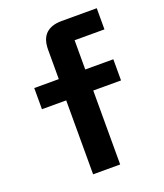

<svg xmlns="http://www.w3.org/2000/svg" viewBox="-149 -774 874 1023"><g transform="rotate(-20 287.5 -262.5)"><path d="M200.8 150V-269.2H63.3V-389.2H202.5V-555Q202.5 -616.7 233.3 -645.8Q264.2 -675 322.5 -675H521.7V-555H352.5V-389.2H511.7V-269.2H354.2V150Z"/></g></svg>

Font: Funnel Display ExtraBold
Style: Regular
Weight: 800
Designer: NORD ID, Kristian Moeller
Foundry: Dicotype
Version: Version 1.000